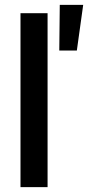

<svg xmlns="http://www.w3.org/2000/svg" viewBox="-20 -767 361 787"><path d="M64 0H175V-713H64ZM223 -560H295L321 -747H225Z"/></svg>

Font: Ronzino Medium
Style: Regular
Weight: 500
Designer: Nunzio Mazzaferro
Foundry: Collletttivo
Version: Version 1.000;Glyphs 3.3 (3337)